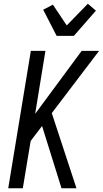

<svg xmlns="http://www.w3.org/2000/svg" viewBox="-20 -1007 550 1027"><path d="M24 0 145 -735H223L168 -398L417 -735H510L257 -402L389 0H309L205 -333L144 -253L102 0ZM283 -815 211 -955 263 -982 337 -871 450 -987 493 -950 375 -815Z"/></svg>

Font: Iosevka
Style: Italic
Weight: 400
Italic angle: -9°
Monospace: yes
Designer: Belleve Invis
Foundry: Belleve Invis
Version: Version 32.5.0; ttfautohint (v1.8.4)